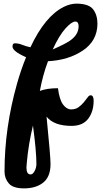

<svg xmlns="http://www.w3.org/2000/svg" viewBox="-20 -766 558 1060"><path d="M49 -509Q49 -527 62 -527Q82 -527 103 -518.5Q124 -510 148 -505Q228 -676 332 -728Q368 -746 404 -746Q471 -745 494.5 -714Q518 -683 518 -634Q517 -541 438 -487.5Q359 -434 245 -428Q216 -351 200 -264Q239 -279 300 -279Q308 -216 328 -189Q348 -162 372.5 -162Q397 -162 413.5 -174Q430 -186 442.5 -201Q455 -216 463.5 -228Q472 -240 480 -240Q497 -240 497 -210Q497 -150 467 -110.5Q437 -71 375 -71Q278 -71 237 -122Q259 98 259 140Q259 215 212 247Q173 274 112.5 274Q52 274 28.5 246.5Q5 219 5 181Q5 -60 74 -304Q96 -382 124 -450Q49 -483 49 -509ZM181 139Q181 70 162 -73Q137 30 128 132Q126 154 126 159Q126 197 149 197Q161 197 171 178.5Q181 160 181 139ZM396 -647Q376 -647 341.5 -609Q307 -571 271 -493Q344 -525 367 -542Q414 -575 414 -621Q414 -647 396 -647Z"/></svg>

Font: Leckerli One
Style: Regular
Weight: 400
Version: Version 1.001